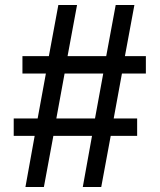

<svg xmlns="http://www.w3.org/2000/svg" viewBox="-20 -750 640 770"><path d="M82 0 119 -205H35V-275H131L164 -455H70V-525H176L214 -730H289L251 -525H406L444 -730H519L481 -525H565V-455H469L436 -275H530V-205H424L386 0H312L349 -205H194L156 0ZM206 -275H361L394 -455H239Z"/></svg>

Font: Pitagon Sans Mono Medium
Style: Regular
Weight: 500
Monospace: yes
Designer: Travis Tran
Foundry: Pitagon
Version: Version 1.001; ttfautohint (v1.8.4.7-5d5b);gftools[0.9.26]